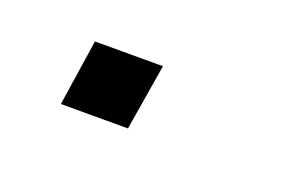

<svg xmlns="http://www.w3.org/2000/svg" viewBox="-31 -136 294 199"><g transform="rotate(20 116.0 -36.5)"><path d="M40 0 51 -73H126L114 0Z"/></g></svg>

Font: Nunito Sans 7pt SemiCondensed ExtraLight
Style: Italic
Weight: 250
Width: 4
Italic angle: -9°
Designer: Vernon Adams
Foundry: Vernon Adams
Version: Version 3.101;gftools[0.9.27]